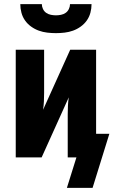

<svg xmlns="http://www.w3.org/2000/svg" viewBox="-20 -760 548 927"><path d="M250 -600Q229 -600 208 -602.5Q187 -605 167.5 -612Q148 -619 130.5 -631.5Q113 -644 101 -661Q89 -678 83.5 -698.5Q78 -719 78 -740H182Q182 -728 187.5 -716.5Q193 -705 203 -698Q213 -691 225.5 -688.5Q238 -686 250 -686Q262 -686 274.5 -688.5Q287 -691 297 -698Q307 -705 312.5 -716.5Q318 -728 318 -740H422Q422 -719 416.5 -698.5Q411 -678 399 -661Q387 -644 369.5 -631.5Q352 -619 332.5 -612Q313 -605 292 -602.5Q271 -600 250 -600ZM427 147H303L349 0H307V-208Q307 -229 308 -249.5Q309 -270 312 -290L181 0H56V-520H193V-312Q193 -291 192 -270.5Q191 -250 188 -230L319 -520H444V-114H508Z"/></svg>

Font: Iosevka Heavy
Style: Regular
Weight: 900
Monospace: yes
Designer: Belleve Invis
Foundry: Belleve Invis
Version: Version 32.5.0; ttfautohint (v1.8.4)